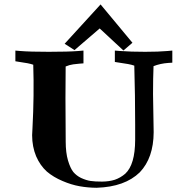

<svg xmlns="http://www.w3.org/2000/svg" viewBox="-20 -846 901 884"><path d="M277.6 -644.5 323 -615.3 439 -715 548.3 -613.5 589.8 -649.1 443.1 -825.6ZM556.8 -46.3C542.3 -33.8 526.3 -24.5 508.7 -18.4C490.9 -12.8 471.2 -10 449.4 -9.9C427.7 -9.9 410.1 -10.9 396.7 -12.9C383.4 -14.9 368.9 -19.5 353.2 -26.7C339.4 -33.4 327.5 -42.5 317.6 -54.1C308.1 -66.1 299.9 -83.9 293 -107.5C286.1 -131.1 282.6 -159.8 282.5 -193.4L281.4 -393.7C281.4 -449.7 281.7 -498.5 282.3 -539.9C285.4 -541.4 291.2 -543.5 299.7 -546.1C308.2 -548.8 323.3 -551 344.9 -552.8L364.3 -554.3V-613.2L341.1 -611.2C310.5 -608.7 264.9 -607.5 204.3 -607.5C146.7 -607.5 102.6 -608.7 72 -611.3L50.8 -613.1V-563.9L106.8 -554.9C117.1 -552.9 125.8 -550.6 133.1 -548C136.1 -453.8 134.9 -356.3 129.5 -255.3C128.5 -237.4 128 -226.8 127.9 -223.6C128 -188 134.2 -155.6 146.4 -126.4C158.7 -98 175.2 -74.6 195.7 -56.1C216.1 -38.8 240.2 -24.3 268.1 -12.6C294.8 -1.1 321 7 346.7 11.5C372.3 16.1 398.5 18.4 425.2 18.6L425.6 18.5C511.8 15.7 577.8 -8 623.6 -52.6C665.8 -96.8 687.1 -158.3 687.5 -237.1V-237.4L684.6 -412.9C684.6 -462.1 685.4 -504.9 686.9 -541.4C708 -549.7 730.8 -554.6 755.2 -556.3L773.4 -557.4V-613.2L752.1 -611.2C724.2 -608.7 689.6 -607.5 648.4 -607.5C603.9 -607.5 565.1 -608.7 531.9 -611.3L508.8 -613.1V-560.7L569.8 -551.1C580.9 -549 590.4 -546.6 598.3 -543.8C601 -450.2 602.3 -359.8 602.3 -272.5V-202.1C602.1 -126.2 587 -74.3 556.8 -46.3Z"/></svg>

Font: Bentham
Style: Bold
Weight: 700
Version: Version 002.001